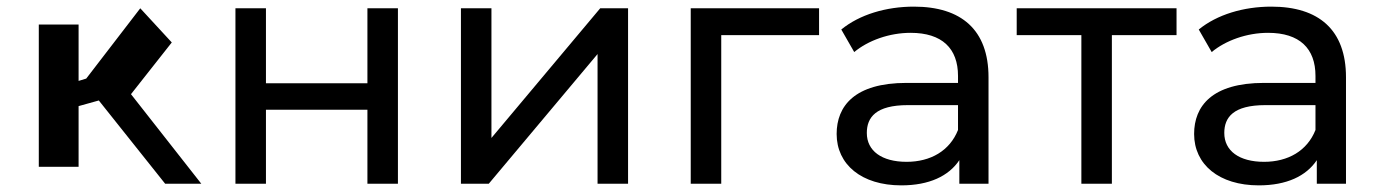

<svg xmlns="http://www.w3.org/2000/svg" viewBox="-20 -554 4160 579"><path d="M403 -529 240 -317 217 -310V-480H97V-51H217V-234L278 -251L478 0H587L375 -270L498 -426Z M782 0V-223H1088V0H1180V-529H1088V-303H782V-529H690V0Z M1454 0 1782 -391V0H1874V-529H1790L1462 -138V-529H1370V0Z M2155 -448H2450V-529H2063V0H2155Z M2869 -162C2844 -99 2786 -66 2714 -66C2639 -66 2594 -99 2594 -153C2594 -200 2621 -237 2718 -237H2869ZM2698 5C2782 5 2841 -23 2873 -71V0H2961V-321C2961 -464 2879 -534 2736 -534C2652 -534 2572 -510 2517 -465L2556 -397C2598 -432 2662 -455 2726 -455C2821 -455 2869 -408 2869 -325V-304H2714C2557 -304 2503 -234 2503 -150C2503 -58 2578 5 2698 5Z M3333 -448H3528V-529H3046V-448H3241V0H3333Z M3947 -162C3922 -99 3864 -66 3792 -66C3717 -66 3672 -99 3672 -153C3672 -200 3699 -237 3796 -237H3947ZM3776 5C3860 5 3919 -23 3951 -71V0H4039V-321C4039 -464 3957 -534 3814 -534C3730 -534 3650 -510 3595 -465L3634 -397C3676 -432 3740 -455 3804 -455C3899 -455 3947 -408 3947 -325V-304H3792C3635 -304 3581 -234 3581 -150C3581 -58 3656 5 3776 5Z"/></svg>

Font: Montserrat-Alt1 Med
Style: Regular
Weight: 500
Designer: Differentunic
Foundry: Differentunic
Version: Version 7.222